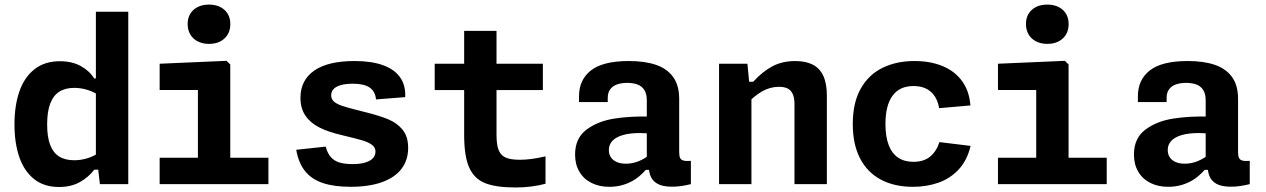

<svg xmlns="http://www.w3.org/2000/svg" viewBox="-20 -817 5620 852"><path d="M405.5 -765H549.2V0H423.3L412.1 -96.2H405.5ZM245.8 -545.3Q299.8 -545.3 338.3 -524Q376.9 -502.8 397.9 -468.8H427.1V-388.5Q399.8 -408.1 369.6 -417.6Q339.4 -427.1 310 -427.1Q269.2 -427.1 242.6 -409.8Q216 -392.6 202.6 -356.7Q189.2 -320.8 189.2 -264.9Q189.2 -209.2 202.5 -174.3Q215.8 -139.3 242.2 -122.6Q268.8 -105.9 309.7 -105.9Q340.2 -105.9 370.2 -115.5Q400.2 -125.2 427.1 -144.8V-64.2H398.4Q372.4 -29.8 333.6 -8.5Q294.8 12.8 241.8 12.8Q175.2 12.8 131.1 -22.5Q87 -57.9 65.6 -120.2Q44.2 -182.5 44.2 -264.9Q44.2 -347.7 65.8 -410.6Q87.4 -473.6 132.7 -509.5Q178 -545.3 245.8 -545.3Z M858.2 0V-450.8L880.7 -417.5H688.5V-534.2L985.2 -547.1L1001.8 -531V0ZM688.5 -117H1171.1V0H688.5ZM812.7 -710.1Q812.7 -749.8 838.7 -773.2Q864.7 -796.6 907.3 -796.6Q950 -796.6 976 -773.2Q1002 -749.8 1002 -710.1Q1002 -670 976 -646.2Q950 -622.3 907.3 -622.3Q879.3 -622.3 858 -633.1Q836.6 -643.8 824.6 -663.8Q812.7 -683.8 812.7 -710.1Z M1778.1 -386 1648.6 -375.8Q1645.2 -411.2 1620.5 -428.4Q1595.8 -445.6 1545.1 -445.6Q1498.9 -445.6 1474.3 -432.3Q1449.7 -419 1449.7 -394Q1449.7 -377.5 1461.4 -366.8Q1473.2 -356.1 1495.3 -348.3Q1517.5 -340.5 1563.7 -328.8Q1579.8 -324.8 1595.5 -320.8Q1663.7 -303.9 1702.8 -287.6Q1742 -271.3 1766.6 -241.2Q1791.2 -211 1791.2 -161Q1791.2 -107.2 1762 -68.3Q1732.7 -29.5 1675.5 -8.8Q1618.3 11.9 1536.4 11.9Q1461.8 11.9 1412.2 -4.9Q1362.5 -21.7 1333.7 -57.7Q1304.8 -93.7 1294.5 -152.3L1425.4 -166.4Q1433.1 -136.7 1448.2 -119.8Q1463.2 -103 1486.1 -96Q1508.9 -88.9 1544.6 -88.9Q1580 -88.9 1602.8 -96.4Q1625.6 -103.8 1635.9 -116.2Q1646.2 -128.7 1646.2 -144.1Q1646.2 -162.5 1630.8 -174.1Q1615.5 -185.8 1588.1 -194Q1560.7 -202.2 1496.8 -217.4Q1438.2 -230.8 1398.2 -250.8Q1358.2 -270.8 1335.8 -303.1Q1313.3 -335.4 1313.3 -382.9Q1313.3 -461 1374.2 -503.6Q1435 -546.2 1553.9 -546.2Q1628 -546.2 1679.1 -527.9Q1730.2 -509.7 1755.5 -473.8Q1780.7 -437.8 1778.1 -386Z M2389 -534.2V-417.2H1909V-534.2H2079.4H2093.9ZM2039.7 -218.2V-680.1H2183.3V-217.4Q2183.3 -172.8 2193.5 -149.3Q2203.6 -125.9 2225.6 -117Q2247.6 -108 2287.6 -108Q2335.6 -108 2400.7 -123.2V-1.7Q2372.1 6.2 2338.6 10.5Q2305.2 14.9 2268 14.9Q2181.5 15 2133 -4.2Q2084.6 -23.4 2062.1 -73.5Q2039.7 -123.6 2039.7 -218.2Z M2993.9 -378.4V-140.8Q2993.9 -124 2998.3 -115.6Q3002.7 -107.2 3013.6 -104.4Q3024.5 -101.5 3045.8 -103.2V0Q3001 11.5 2962.3 11.5Q2920.3 11.5 2897.6 -1.5Q2874.8 -14.6 2866.5 -36.5Q2858.2 -58.3 2858.2 -90.3L2850.2 -99.7V-372.5Q2850.2 -400.1 2839.5 -417.2Q2828.7 -434.4 2809.8 -441.7Q2790.8 -449 2763.9 -449.3Q2737 -449.2 2717.6 -442.2Q2698.2 -435.2 2687.6 -420.5Q2677 -405.8 2676.9 -383.7L2676.8 -364.2H2549.4V-390.1Q2549.4 -463 2602.5 -504.6Q2655.7 -546.2 2770.5 -546.2Q2841.2 -546.2 2890.8 -529.3Q2940.3 -512.4 2967.1 -475.3Q2993.9 -438.2 2993.9 -378.4ZM2819.7 -226.6Q2775.1 -226.6 2744.4 -217.8Q2713.7 -209 2697.8 -192.2Q2681.8 -175.5 2681.8 -151.1Q2681.8 -132.4 2691 -118.8Q2700.1 -105.2 2717.1 -97.9Q2734.1 -90.6 2757.6 -90.6Q2787.5 -90.6 2815.7 -102.3Q2843.9 -114.1 2869.5 -135.5L2866.8 -63.2H2845.6Q2825 -39.8 2801.7 -23.5Q2778.3 -7.2 2748.2 2.4Q2718.1 12 2684.3 12Q2639.1 12 2604.5 -5.4Q2569.8 -22.8 2550.9 -55.2Q2531.9 -87.5 2531.9 -131Q2531.9 -203.8 2582.6 -241.7Q2633.3 -279.7 2707.4 -291Q2781.4 -302.4 2868.8 -299.5L2912.3 -214.8Q2888.8 -220.1 2866.9 -223.3Q2844.9 -226.6 2819.7 -226.6Z M3314.5 0H3170.8V-534.2H3296.7L3305.8 -437.5H3314.5ZM3505.5 0V-355.6Q3505.5 -384.2 3497.1 -401.2Q3488.8 -418.1 3473.7 -425Q3458.7 -431.8 3437 -431.8Q3397.2 -431.8 3361.8 -411.5Q3326.4 -391.2 3293 -354.8V-454.2H3322.2Q3364.2 -500 3407.9 -523Q3451.5 -546.1 3509.1 -546.1Q3555.7 -546.1 3586.7 -530.1Q3617.7 -514.2 3633.4 -480.3Q3649.2 -446.4 3649.2 -392.7V0Z M4031.1 12Q3948.9 12 3888.9 -19.9Q3828.9 -51.8 3796.5 -114.2Q3764.2 -176.6 3764.2 -266.6Q3764.2 -361.6 3799.7 -424Q3835.2 -486.5 3896.8 -516.3Q3958.4 -546.2 4038.3 -546.2Q4107.6 -546.2 4161.7 -524.2Q4215.8 -502.3 4248.5 -458.2Q4281.2 -414 4286.2 -349.1L4147.4 -337Q4139.6 -383.9 4110.7 -409.6Q4081.8 -435.2 4033.6 -435.2Q3972.2 -435.2 3940.7 -392.3Q3909.2 -349.4 3909.2 -266.6Q3909.2 -210.5 3923.6 -173.1Q3938 -135.8 3965.7 -117.3Q3993.4 -98.9 4033.2 -98.9Q4079.1 -98.9 4107.2 -121.9Q4135.2 -144.8 4148.7 -186.4L4287 -169.6Q4271.9 -105.5 4234 -64.9Q4196.1 -24.3 4143.9 -6.2Q4091.8 12 4031.1 12Z M4578.2 0V-450.8L4600.7 -417.5H4408.5V-534.2L4705.2 -547.1L4721.8 -531V0ZM4408.5 -117H4891.1V0H4408.5ZM4532.7 -710.1Q4532.7 -749.8 4558.7 -773.2Q4584.7 -796.6 4627.3 -796.6Q4670 -796.6 4696 -773.2Q4722 -749.8 4722 -710.1Q4722 -670 4696 -646.2Q4670 -622.3 4627.3 -622.3Q4599.3 -622.3 4578 -633.1Q4556.6 -643.8 4544.6 -663.8Q4532.7 -683.8 4532.7 -710.1Z M5473.9 -378.4V-140.8Q5473.9 -124 5478.3 -115.6Q5482.7 -107.2 5493.6 -104.4Q5504.5 -101.5 5525.8 -103.2V0Q5481 11.5 5442.3 11.5Q5400.3 11.5 5377.6 -1.5Q5354.8 -14.6 5346.5 -36.5Q5338.2 -58.3 5338.2 -90.3L5330.2 -99.7V-372.5Q5330.2 -400.1 5319.5 -417.2Q5308.7 -434.4 5289.8 -441.7Q5270.8 -449 5243.9 -449.3Q5217 -449.2 5197.6 -442.2Q5178.2 -435.2 5167.6 -420.5Q5157 -405.8 5156.9 -383.7L5156.8 -364.2H5029.4V-390.1Q5029.4 -463 5082.5 -504.6Q5135.7 -546.2 5250.5 -546.2Q5321.2 -546.2 5370.8 -529.3Q5420.3 -512.4 5447.1 -475.3Q5473.9 -438.2 5473.9 -378.4ZM5299.7 -226.6Q5255.1 -226.6 5224.4 -217.8Q5193.7 -209 5177.8 -192.2Q5161.8 -175.5 5161.8 -151.1Q5161.8 -132.4 5171 -118.8Q5180.1 -105.2 5197.1 -97.9Q5214.1 -90.6 5237.6 -90.6Q5267.5 -90.6 5295.7 -102.3Q5323.9 -114.1 5349.5 -135.5L5346.8 -63.2H5325.6Q5305 -39.8 5281.7 -23.5Q5258.3 -7.2 5228.2 2.4Q5198.1 12 5164.3 12Q5119.1 12 5084.5 -5.4Q5049.8 -22.8 5030.9 -55.2Q5011.9 -87.5 5011.9 -131Q5011.9 -203.8 5062.6 -241.7Q5113.3 -279.7 5187.4 -291Q5261.4 -302.4 5348.8 -299.5L5392.3 -214.8Q5368.8 -220.1 5346.9 -223.3Q5324.9 -226.6 5299.7 -226.6Z"/></svg>

Font: Monaspace Neon Var ExtraLight
Style: Regular
Weight: 200
Designer: Riley Cran and the Lettermatic Team
Version: Version 1.200 (Monaspace Neon Var)